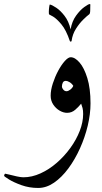

<svg xmlns="http://www.w3.org/2000/svg" viewBox="-74 -595 499 941"><path d="M369.6 -88.4Q369.6 -36.1 356 21Q342.3 78.1 317.9 132.3Q293.5 186.5 261 230.5Q228.5 274.4 190.9 300.3Q153.3 326.2 113.3 326.2Q69.3 326.2 31.2 312.5Q-6.8 298.8 -30.3 284.2Q-53.7 269.5 -53.7 267.1Q-53.7 263.7 -52 260Q-50.3 256.3 -48.3 256.3Q-45.4 256.3 -28.6 260.7Q-11.7 265.1 8.3 269.5Q28.3 273.9 40.5 273.9Q82.5 273.9 124.8 254.6Q167 235.4 204.3 202.9Q241.7 170.4 271 129.9Q300.3 89.4 316.9 46.4Q333.5 3.4 333.5 -36.1Q333.5 -53.7 330.6 -65.4Q327.6 -77.1 323.7 -86.9Q312.5 -72.8 295.2 -57.4Q277.8 -42 254.9 -42Q236.8 -42 218.3 -52.7Q199.7 -63.5 187 -82.5Q174.3 -101.6 174.3 -126Q174.3 -153.3 184.8 -185.8Q195.3 -218.3 210.9 -247.6Q226.6 -276.9 243.4 -295.7Q260.3 -314.5 272.5 -314.5Q293.5 -314.5 315.9 -288.6Q338.4 -262.7 354 -212.2Q369.6 -161.6 369.6 -88.4ZM285.2 -174.3Q277.8 -186 266.8 -192.4Q255.9 -198.7 249 -198.7Q238.3 -198.7 233.9 -190.2Q229.5 -181.6 229.5 -169.9Q229.5 -164.1 236.1 -156Q242.7 -147.9 252 -147.9Q260.3 -147.9 270.8 -156Q281.2 -164.1 285.2 -174.3ZM368.7 -571.8Q368.7 -569.8 368.4 -562Q368.2 -554.2 368.2 -547.4Q368.2 -528.3 363.3 -524.9Q353.5 -518.1 334.5 -499.5Q315.4 -481 298.3 -454.1Q281.2 -427.2 276.9 -394.5Q276.4 -391.1 272.5 -391.1Q268.6 -391.1 268.1 -394.5Q250 -448.2 226.8 -475.8Q203.6 -503.4 186.3 -513.7Q168.9 -523.9 167.5 -523.9Q165 -524.9 165.3 -537.1Q165.5 -549.3 167.2 -561.3Q168.9 -573.2 170.4 -572.8Q181.2 -570.8 201.7 -557.1Q222.2 -543.5 242.4 -517.3Q262.7 -491.2 272 -451.2Q278.8 -490.7 298.8 -518.3Q318.8 -545.9 339.1 -560.5Q359.4 -575.2 366.2 -575.2Q368.7 -575.2 368.7 -571.8Z"/></svg>

Font: Rohingya Solluk
Style: Regular
Weight: 400
Designer: SIL International
Foundry: SIL International
Version: Version 1.001